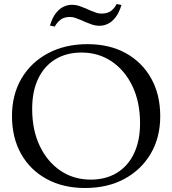

<svg xmlns="http://www.w3.org/2000/svg" viewBox="-20 -931 862 961"><path d="M406 10Q296 10 213.5 -35Q131 -80 85.5 -161Q40 -242 40 -350Q40 -457 87.5 -538Q135 -619 220.5 -664.5Q306 -710 418 -710Q528 -710 609.5 -665Q691 -620 736.5 -539Q782 -458 782 -349Q782 -243 734.5 -162Q687 -81 602.5 -35.5Q518 10 406 10ZM434 -32Q509 -32 564.5 -65.5Q620 -99 650.5 -162.5Q681 -226 681 -314Q681 -420 643 -499.5Q605 -579 539 -623.5Q473 -668 388 -668Q313 -668 257.5 -634.5Q202 -601 171.5 -538Q141 -475 141 -386Q141 -280 179 -200.5Q217 -121 283 -76.5Q349 -32 434 -32ZM254 -798 230 -803Q242 -843 260 -865.5Q278 -888 298.5 -897.5Q319 -907 339 -907Q360 -907 378.5 -900.5Q397 -894 409 -889L431 -879Q450 -871 462.5 -867Q475 -863 487 -863Q519 -863 536.5 -877Q554 -891 564 -911L588 -906Q576 -867 558 -844Q540 -821 519.5 -811.5Q499 -802 479 -802Q458 -802 439.5 -808.5Q421 -815 409 -820L387 -830Q368 -838 355.5 -842Q343 -846 331 -846Q300 -846 282.5 -832Q265 -818 254 -798Z"/></svg>

Font: Hedvig Letters Serif 24pt 24pt
Style: Regular
Weight: 400
Version: Version 1.000